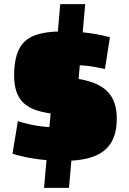

<svg xmlns="http://www.w3.org/2000/svg" viewBox="-20 -775 622 924"><path d="M192 129 270 -755H390L312 129ZM66 -192Q116 -176 163.5 -169Q211 -162 260 -162Q285 -162 302.5 -163Q320 -164 337 -166V-219L251 -226Q196 -231 157.5 -243.5Q119 -256 95 -278Q71 -300 59.5 -333Q48 -366 48 -411Q48 -490 71 -537Q94 -584 145.5 -604Q197 -624 285 -624Q402 -624 509 -596L485 -443Q435 -454 401 -458Q367 -462 331 -462Q303 -462 287 -461.5Q271 -461 253 -458V-406L322 -400Q399 -392 447.5 -369Q496 -346 519 -305.5Q542 -265 542 -204Q542 -134 515 -89Q488 -44 432 -22.5Q376 -1 288 -1Q220 -1 158 -9.5Q96 -18 40 -35Z"/></svg>

Font: Changa ExtraLight ExtraBold
Style: Regular
Weight: 800
Version: Version 3.002; ttfautohint (v1.8.2)